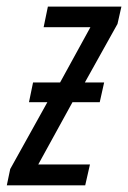

<svg xmlns="http://www.w3.org/2000/svg" viewBox="-56 -555 383 575"><path d="M-35.6 0 -25.4 -48.8 85.9 -249H30.8L43 -308.1H124L214.8 -473.6H74.7L87.4 -535.2H307.6L295.9 -483.4L198.2 -308.1H255.9L242.7 -249H161.1L58.6 -62.5H213.4L199.2 0Z"/></svg>

Font: Open Sans Condensed
Style: Italic
Weight: 400
Width: 3
Italic angle: -12°
Designer: Monotype Design Team
Foundry: Monotype Imaging Inc.
Version: Version 3.000